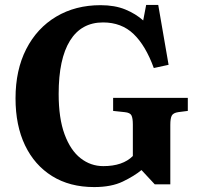

<svg xmlns="http://www.w3.org/2000/svg" viewBox="-20 -745 803 779"><path d="M362 14Q263 14 191.5 -30.5Q120 -75 81.5 -155.5Q43 -236 43 -346Q43 -461 86.5 -546Q130 -631 208 -677.5Q286 -724 388 -724Q446 -724 488.5 -706.5Q531 -689 561 -662L573 -725H622L664 -482L604 -469Q571 -560 522 -607Q473 -654 398 -654Q310 -654 264 -580Q218 -506 218 -364Q218 -265 242 -200Q266 -135 307 -103Q348 -71 399 -71Q478 -71 519 -112V-240Q519 -265 513.5 -276.5Q508 -288 486 -290L439 -295V-348H742V-295L703 -290Q683 -287 677 -276Q671 -265 671 -238V3H608L554 -55Q525 -31 478.5 -8.5Q432 14 362 14Z"/></svg>

Font: Literata 36pt
Style: Bold
Weight: 700
Designer: Latin by Veronika Burian and Jose Scaglione. Greek by Irene Vlachou. Cyrillic by Vera Evstafieva.
Foundry: TypeTogether
Version: Version 3.002